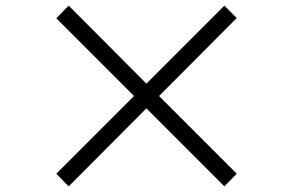

<svg xmlns="http://www.w3.org/2000/svg" viewBox="-20 -716 1040 682"><path d="M777 -54 821 -99 545 -375 821 -652 777 -696 500 -419 224 -696 180 -651 456 -375 180 -99 224 -54 500 -331Z"/></svg>

Font: Noto Sans CJK SC DemiLight
Style: Regular
Weight: 350
Designer: Ryoko NISHIZUKA 西塚涼子 (kana, bopomofo & ideographs); Paul D. Hunt (Latin, Greek & Cyrillic); Sandoll Communications 산돌커뮤니
Foundry: Adobe
Version: Version 2.004;hotconv 1.0.118;makeotfexe 2.5.65603